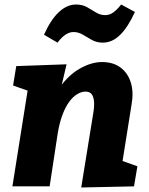

<svg xmlns="http://www.w3.org/2000/svg" viewBox="-20 -826 662 851"><path d="M340 5 393 -322Q398 -349 397 -371.5Q396 -394 387.5 -407Q379 -420 359 -420Q341 -420 322 -408.5Q303 -397 286.5 -374.5Q270 -352 257 -317.5Q244 -283 236 -236L200 0H35L115 -504L174 -399L38 -447L52 -533L275 -541L238 -383L186 -290Q203 -380 244 -437.5Q285 -495 335.5 -523Q386 -551 432 -551Q482 -551 514.5 -526.5Q547 -502 560 -459.5Q573 -417 563 -362L519 -86L448 -139L589 -89L574 0ZM436 -637Q409 -637 388 -648.5Q367 -660 347.5 -672Q328 -684 306 -684Q288 -684 270.5 -672.5Q253 -661 235 -637L175 -672Q205 -739 241 -772.5Q277 -806 317 -806Q345 -806 365.5 -794.5Q386 -783 405 -771Q424 -759 446 -759Q466 -759 482.5 -771Q499 -783 517 -806L578 -773Q547 -705 512 -671Q477 -637 436 -637Z"/></svg>

Font: Bitter Thin ExtraBold
Style: Italic
Weight: 800
Italic angle: -9°
Version: Version 2.002